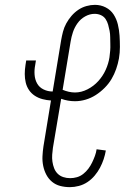

<svg xmlns="http://www.w3.org/2000/svg" viewBox="-20 -763 540 791"><path d="M268 8Q247 8 228 3Q209 -2 194.5 -14Q180 -26 171 -43Q162 -60 158 -79.5Q154 -99 155 -119.5Q156 -140 159 -160L190 -349Q173 -350 155.5 -354.5Q138 -359 123.5 -368.5Q109 -378 99.5 -392Q90 -406 86 -423Q82 -440 82 -458Q82 -476 85 -495L88 -514H128L125 -495Q121 -475 122.5 -455Q124 -435 133 -419Q142 -403 159.5 -394.5Q177 -386 197 -386L232 -598Q235 -615 239.5 -632.5Q244 -650 253 -666.5Q262 -683 274.5 -697.5Q287 -712 302.5 -722.5Q318 -733 336 -738Q354 -743 371 -743Q395 -743 415.5 -732.5Q436 -722 448 -703.5Q460 -685 465.5 -662.5Q471 -640 472.5 -616.5Q474 -593 474 -569.5Q474 -546 470 -522Q466 -500 458.5 -478.5Q451 -457 439.5 -437.5Q428 -418 411 -401Q394 -384 374.5 -371.5Q355 -359 333 -352.5Q311 -346 289 -346Q274 -346 260 -348.5Q246 -351 232 -356L198 -154Q196 -140 195 -125.5Q194 -111 196 -97Q198 -83 203 -70Q208 -57 217.5 -47.5Q227 -38 240.5 -33.5Q254 -29 269 -29Q283 -29 297 -33Q311 -37 323 -46.5Q335 -56 344 -68Q353 -80 359.5 -93.5Q366 -107 371 -120.5Q376 -134 378 -148L416 -143Q413 -125 407 -107Q401 -89 392 -72Q383 -55 370 -39.5Q357 -24 340.5 -13Q324 -2 305 3Q286 8 268 8ZM289 -382Q315 -382 340.5 -395Q366 -408 385 -429Q404 -450 415.5 -475.5Q427 -501 431 -527Q433 -541 434 -554.5Q435 -568 434.5 -582Q434 -596 434 -609.5Q434 -623 431.5 -636Q429 -649 425.5 -661.5Q422 -674 415 -684.5Q408 -695 396 -700.5Q384 -706 370 -706Q350 -706 331 -695.5Q312 -685 299.5 -667.5Q287 -650 280.5 -630.5Q274 -611 271 -592L238 -393Q250 -388 263 -385Q276 -382 289 -382Z"/></svg>

Font: Iosevka SS18 Extralight
Style: Italic
Weight: 200
Italic angle: -9°
Monospace: yes
Designer: Belleve Invis
Foundry: Belleve Invis
Version: Version 25.1.1; ttfautohint (v1.8.4)